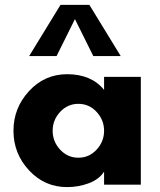

<svg xmlns="http://www.w3.org/2000/svg" viewBox="-20 -754 655 784"><path d="M345 -734 473 -525H361L286 -676L211 -525H99L227 -734ZM374.5 -143Q405 -176 405 -220Q405 -264 374.5 -297Q344 -330 300 -330Q256 -330 225.5 -297Q195 -264 195 -220Q195 -176 225.5 -143Q256 -110 300 -110Q344 -110 374.5 -143ZM555 -440V0H405V-53Q384 -21 342 -5.5Q300 10 254 10Q162 10 98.5 -58.5Q35 -127 35 -220Q35 -313 98.5 -382Q162 -451 254 -451Q353 -451 405 -387V-440Z"/></svg>

Font: Puffins on Iceburgs(2)
Style: on-Iceburgs-Bold
Weight: 700
Version: Version 1.0